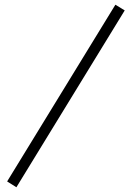

<svg xmlns="http://www.w3.org/2000/svg" viewBox="-20 -703 556 807"><path d="M10 59.6 48.9 84.1 504.2 -659.2 465 -683.2Z"/></svg>

Font: Prida01
Style: Black
Weight: 900
Designer: gluk
Foundry: gluk
Version: Version 00.072